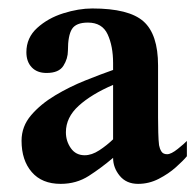

<svg xmlns="http://www.w3.org/2000/svg" viewBox="-20 -437 473 465"><path d="M432.6 -95.7V-58.6Q423.8 -47.9 406 -32Q388.2 -16.1 364.5 -3.9Q340.8 8.3 314.5 8.3Q286.1 8.3 270 -11.2Q253.9 -30.8 253.9 -54.7Q225.1 -30.3 195.1 -11Q165 8.3 127 8.3Q81.5 8.3 56.9 -20.3Q32.2 -48.8 32.2 -96.2Q32.2 -130.9 55.4 -158Q78.6 -185.1 113.8 -206.1Q148.9 -227.1 186.8 -242.2Q224.6 -257.3 253.9 -267.6V-284.2Q253.9 -325.2 240.7 -353.8Q227.5 -382.3 192.9 -382.3Q164.1 -382.3 154.3 -366.7Q144.5 -351.1 144.5 -314.5Q144.5 -294.9 133.5 -277.6Q122.6 -260.3 92.8 -260.3Q69.8 -260.3 56.9 -273.9Q43.9 -287.6 43.9 -310.5Q43.9 -345.7 70.1 -369.4Q96.2 -393.1 133.3 -404.8Q170.4 -416.5 203.6 -416.5Q292 -416.5 327.4 -385.3Q362.8 -354 362.8 -278.3V-152.3Q362.8 -135.3 363.3 -116Q363.8 -96.7 365.2 -85.4Q366.7 -77.1 370.8 -70.3Q375 -63.5 384.8 -63.5Q394.5 -63.5 410.6 -76.4Q426.8 -89.4 432.6 -95.7ZM253.9 -99.6V-231.4Q201.7 -209 170.7 -180.9Q139.6 -152.8 139.6 -116.7Q139.6 -95.2 151.6 -78.1Q163.6 -61 185.1 -61Q202.1 -61 220.5 -73Q238.8 -85 253.9 -99.6Z"/></svg>

Font: Scheherazade New SemiBold
Style: Regular
Weight: 600
Designer: SIL International
Foundry: SIL International
Version: Version 4.000